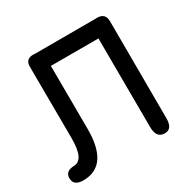

<svg xmlns="http://www.w3.org/2000/svg" viewBox="-165 -902 1069 1073"><g transform="rotate(-30 369.5 -365.5)"><path d="M596.7 -740.2Q589.4 -740.2 582.5 -739.7Q579.1 -739.7 575.7 -739.7L196.3 -739.3Q191.4 -740.2 185.5 -740.2Q132.3 -741.7 132.8 -690.4L135.3 -231Q136.2 -89.8 70.8 -87.9Q4.9 -85.9 13.7 -29.3Q19.5 10.3 80.1 8.8Q239.7 4.9 238.8 -229.5L236.8 -636.2H543.9L546.4 -61.5Q546.9 8.3 600.1 8.8Q649.9 9.8 649.9 -60.1L647.9 -687.5Q647.9 -738.8 596.7 -740.2Z"/></g></svg>

Font: Comic Relief
Style: Regular
Weight: 400
Designer: Jeff Davis
Foundry: Loudifier
Version: Version 1.200; ttfautohint (v1.8.4.7-5d5b)